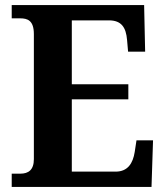

<svg xmlns="http://www.w3.org/2000/svg" viewBox="-20 -734 650 754"><path d="M26 0H575L581 -183H516L509 -137C502 -93 482 -60 434 -60H262V-344H484V-403H262V-654H408C457 -654 475 -626 479 -577L483 -531H550L546 -714H26V-662H59C88 -662 113 -654 113 -600V-109C113 -67 92 -52 60 -52H26Z"/></svg>

Font: Noto Serif Hebrew SemiCondensed
Style: Bold
Weight: 700
Width: 4
Designer: Monotype Design Team
Foundry: Monotype Imaging Inc.
Version: Version 2.004